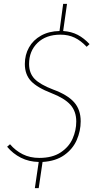

<svg xmlns="http://www.w3.org/2000/svg" viewBox="-20 -831 511 997"><path d="M445 -602 430 -588Q400 -620 367.5 -635.5Q335 -651 294 -651Q219 -651 175 -608.5Q131 -566 131 -499Q131 -451 159.5 -421.5Q188 -392 256 -366Q330 -339 364.5 -300.5Q399 -262 399 -201Q399 -151 378.5 -104Q358 -57 313.5 -25.5Q269 6 201 10L181 146H161L181 10Q130 9 88.5 -12Q47 -33 17 -69L32 -82Q60 -49 98 -30Q136 -11 184 -11Q252 -11 295 -39.5Q338 -68 357 -111Q376 -154 376 -200Q376 -253 345.5 -287Q315 -321 248 -347Q173 -376 141 -410Q109 -444 109 -499Q109 -546 130.5 -584.5Q152 -623 193 -646Q234 -669 289 -670L308 -811H328L308 -670Q351 -667 383.5 -650Q416 -633 445 -602Z"/></svg>

Font: Fira Sans Condensed Thin
Style: Italic
Weight: 250
Width: 3
Italic angle: -8°
Designer: Carrois Corporate & Edenspiekermann AG
Foundry: Carrois Corporate GbR & Edenspiekermann AG
Version: Version 4.203